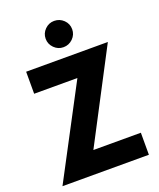

<svg xmlns="http://www.w3.org/2000/svg" viewBox="-175 -1094 991 1200"><g transform="rotate(-20 320.0 -494.5)"><path d="M332.5 -814Q296.9 -814 271 -839.8Q245.1 -865.7 245.1 -901.4Q245.1 -937.5 271 -963.1Q296.9 -988.8 332.5 -988.8Q369.1 -988.8 395.3 -963.4Q421.4 -938 421.4 -901.4Q421.4 -865.7 395.3 -839.8Q369.1 -814 332.5 -814ZM603.5 -750 287.6 -146.5H603.5V0H28.8L347.7 -603.5H60.1V-750Z"/></g></svg>

Font: Now
Style: Bold
Weight: 700
Designer: Alfredo Marco Pradil
Foundry: Alfredo Marco Pradil
Version: Version 1.002;PS 001.002;hotconv 1.0.88;makeotf.lib2.5.64775